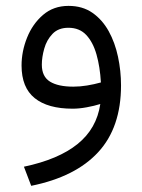

<svg xmlns="http://www.w3.org/2000/svg" viewBox="-20 -362 477 643"><path d="M385.3 -76.2Q385.3 64.9 308.8 147.7Q232.4 230.5 84.5 260.3L60.1 196.3Q175.8 171.9 239.7 120.4Q303.7 68.8 315.9 -13.7Q295.9 -7.3 270.5 -2.7Q245.1 2 223.1 2Q140.1 2 96.2 -33.4Q52.2 -68.8 52.2 -142.6Q52.2 -189.9 70.6 -235.8Q88.9 -281.7 124 -312Q159.2 -342.3 209.5 -342.3Q256.3 -342.3 289.6 -319.1Q322.8 -295.9 344 -257.6Q365.2 -219.2 375.2 -171.9Q385.3 -124.5 385.3 -76.2ZM225.6 -71.8Q248 -71.8 271.7 -75.7Q295.4 -79.6 317.9 -85.9Q314.9 -138.2 303.2 -179.4Q291.5 -220.7 268.8 -244.9Q246.1 -269 209 -269Q175.3 -269 155.8 -248.5Q136.2 -228 128.2 -199.2Q120.1 -170.4 120.1 -145.5Q120.1 -105.5 147.5 -88.6Q174.8 -71.8 225.6 -71.8Z"/></svg>

Font: Vazirmatn FD NL Light
Style: Regular
Weight: 300
Designer: Saber Rastikerdar
Foundry: Saber Rastikerdar
Version: Version 33.003